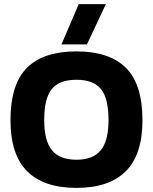

<svg xmlns="http://www.w3.org/2000/svg" viewBox="-20 -904 744 934"><path d="M363 -884H495L403 -688H279ZM31 -319Q31 -494 111 -574Q191 -654 352 -654Q512 -654 592.5 -574Q673 -494 673 -319Q673 -152 592 -71Q511 10 352 10Q193 10 112 -71Q31 -152 31 -319ZM508 -319Q508 -426 471 -471Q434 -516 352 -516Q269 -516 232 -471Q195 -426 195 -319Q195 -220 232.5 -173.5Q270 -127 352 -127Q433 -127 470.5 -173.5Q508 -220 508 -319Z"/></svg>

Font: Kanit SemiBold
Style: Regular
Weight: 600
Designer: Katatrad Team
Foundry: CadsonDemak
Version: Version 1.030